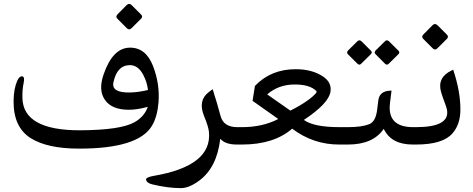

<svg xmlns="http://www.w3.org/2000/svg" viewBox="-20 -743 2434 987"><path d="M385.3 21Q223.1 21 137.2 -33.2Q48.8 -89.8 49.8 -222.7Q50.3 -286.6 68.8 -328.1Q79.6 -352.1 94.2 -350.6Q108.9 -348.6 101.1 -314Q94.2 -282.2 95.2 -239.3Q99.1 -72.8 391.1 -73.2Q602.1 -74.2 673.3 -115.7Q722.7 -144.5 739.7 -193.8Q685.1 -178.7 641.6 -178.7Q555.2 -179.2 520.5 -228Q483.9 -278.3 512.7 -360.8Q559.6 -496.6 646.5 -498Q729.5 -499.5 766.6 -403.8Q802.2 -311.5 794.9 -216.8Q788.6 -142.6 761.7 -97.2Q691.9 21.5 385.3 21ZM563 -319.3Q551.8 -265.1 650.4 -267.6Q691.4 -268.6 740.7 -280.3Q736.3 -320.3 716.3 -358.4Q690.4 -407.7 648.4 -408.2Q581.5 -408.2 563 -319.3ZM657.8 -715.8 704.8 -668.8Q715.9 -657.7 705.4 -647.2L656.1 -597.9Q643.9 -586.2 632.3 -597.9L583.5 -646.6Q571.9 -657.7 585.2 -670.4L630.6 -716.4Q643.9 -729.7 657.8 -715.8Z M1197.3 0Q1137.7 0 1112.3 -29.8Q1095.2 118.7 1003.4 186Q951.7 224.1 909.7 224.1Q842.8 224.1 762.2 204.6Q734.4 197.8 731 181.2Q728 168.5 770 161.1Q1070.8 109.9 1054.2 -64.5Q1051.8 -91.3 1028.3 -148.4Q997.1 -227.1 1053.2 -269.5L1073.2 -284.7Q1096.7 -210.9 1113.8 -147Q1128.9 -89.4 1199.7 -89.4H1212.4Q1229.5 -89.4 1229.5 -47.9V-44.9Q1229.5 0 1212.4 0Z M1722.2 0Q1590.3 0 1481.9 -81.5Q1387.7 0 1224.6 0H1207.5Q1170.9 0 1170.9 -44.9V-47.9Q1170.9 -89.4 1207.5 -89.4H1224.1Q1329.6 -89.4 1410.6 -131.3Q1344.7 -177.7 1278.3 -224.6L1290.5 -301.3Q1373 -387.7 1501 -387.2Q1585.9 -387.2 1642.1 -348.6Q1686.5 -318.4 1678.7 -271Q1669.4 -210.9 1542 -126.5Q1593.3 -89.4 1724.6 -89.4H1761.7Q1778.8 -89.4 1778.8 -47.9V-44.9Q1778.8 0 1761.7 0ZM1353.5 -257.8 1472.7 -174.3Q1528.8 -202.6 1569.3 -232.4Q1614.3 -267.1 1606.4 -274.9Q1572.3 -309.6 1491.7 -308.6Q1412.1 -308.1 1353.5 -257.8Z M2111.8 0H2101.6Q1991.2 0 1952.6 -80.6Q1897.9 0 1769 0H1756.8Q1720.2 0 1720.2 -44.9V-47.9Q1720.2 -89.4 1756.8 -89.4H1768.6Q1839.8 -89.4 1877.9 -104.5Q1910.6 -117.7 1918.5 -176.3L1924.8 -227.1Q1931.2 -274.9 1985.4 -276.9L1992.7 -277.3L1984.9 -214.4Q1968.8 -89.4 2104 -89.4H2111.8Q2128.9 -89.4 2128.9 -47.9V-44.9Q2128.9 0 2111.8 0ZM1839.5 -529.5 1886.1 -483Q1895.5 -473.6 1886.6 -464.7L1837.3 -416Q1827.4 -405.5 1817.4 -415.5L1768.1 -464.7Q1759.8 -473.6 1769.8 -484.1L1816.3 -530.1Q1827.4 -541.7 1839.5 -529.5ZM1980.8 -529.5 2027.8 -483Q2037.2 -473.6 2028.4 -464.7L1979.1 -416Q1969.1 -405.5 1959.2 -415.5L1910.4 -464.7Q1901 -473.6 1912.1 -484.7L1958.1 -530.1Q1969.1 -541.7 1980.8 -529.5Z M2118.7 -89.4Q2293.9 -89.4 2277.8 -178.7Q2275.9 -188.5 2268.6 -208.5Q2251.5 -254.9 2247.1 -271Q2226.6 -345.2 2301.8 -380.9L2309.6 -384.8Q2347.2 -272.9 2346.7 -179.2Q2346.7 -104 2306.2 -57.6Q2256.3 0 2119.1 0H2106.9Q2070.3 0 2070.3 -44.9V-47.9Q2070.3 -89.4 2106.9 -89.4ZM2230 -612.3 2277.1 -565.2Q2288.2 -554.2 2277.6 -543.6L2228.4 -494.4Q2216.2 -482.7 2204.5 -494.4L2155.8 -543.1Q2144.2 -554.2 2157.5 -566.9L2202.9 -612.9Q2216.2 -626.2 2230 -612.3Z"/></svg>

Font: Gandom FD-WOL
Style: FD-WOL
Weight: 400
Foundry: DejaVu fonts team - Redesigned by Saber Rastikerdar - Based on Samim Font
Version: Version 0.6